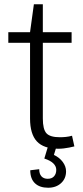

<svg xmlns="http://www.w3.org/2000/svg" viewBox="-20 -691 391 901"><path d="M254 7Q185 7 153 -27.5Q121 -62 121 -135V-540L139 -671H181V-135Q181 -84 198 -65.5Q215 -47 261 -47Q275 -47 289.5 -48.5Q304 -50 318 -54L329 -4Q317 -1 304.5 1.5Q292 4 279 5.5Q266 7 254 7ZM19 -540H316V-490H19ZM206 190Q166 190 144 169Q122 148 122 108L164 103Q164 125 174.5 136.5Q185 148 204 148Q223 148 233.5 136.5Q244 125 244 106Q244 89 230 75.5Q216 62 188 53L204 0H244L233 36Q259 48 274.5 69Q290 90 290 113Q290 147 266.5 168.5Q243 190 206 190Z"/></svg>

Font: Pathway Extreme 8pt Thin
Style: Regular
Weight: 100
Designer: Eduardo Rodriguez Tunni
Foundry: Eduardo Rodriguez Tunni
Version: Version 1.000